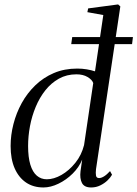

<svg xmlns="http://www.w3.org/2000/svg" viewBox="-20 -837 621 868"><path d="M414 -72Q412 -54.5 414 -43.2Q416 -32 428 -32Q438 -32 450.5 -39.8Q463 -47.5 477.5 -63.5L486.5 -47Q479.5 -34.5 465.8 -21.2Q452 -8 433.2 1.2Q414.5 10.5 392 10.5Q361 10.5 350.5 -9.8Q340 -30 344 -63L351.5 -115.5Q337.5 -81 308.5 -52.2Q279.5 -23.5 244.2 -6.5Q209 10.5 176.5 10.5Q130.5 10.5 97.5 -12Q64.5 -34.5 46.2 -76.2Q28 -118 28 -177Q28 -226.5 40.8 -276.2Q53.5 -326 78.2 -371Q103 -416 139.5 -451.2Q176 -486.5 223.5 -506.8Q271 -527 329.5 -527Q351.5 -527 372.2 -523.5Q393 -520 409.5 -514.5L447 -769L375 -782L378.5 -799L514 -817L524 -808ZM401.5 -461.5Q396.5 -476.5 376 -488.8Q355.5 -501 325.5 -501Q281.5 -501 246.5 -481.5Q211.5 -462 185.2 -429Q159 -396 141.5 -354Q124 -312 115.5 -266.5Q107 -221 107 -177Q107 -126 117.2 -92.5Q127.5 -59 146.5 -42.8Q165.5 -26.5 191.5 -26.5Q223.5 -26.5 258 -46.2Q292.5 -66 320.5 -100.8Q348.5 -135.5 360 -181ZM306.5 -669.5H581L577 -637.5H302Z"/></svg>

Font: Merriweather 120pt Light
Style: Italic
Weight: 300
Italic angle: -7.8°
Version: Version 2.101